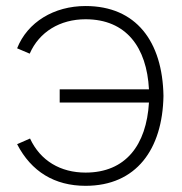

<svg xmlns="http://www.w3.org/2000/svg" viewBox="-20 -598 601 634"><path d="M262.5 -578.1C158.3 -578.1 70.8 -525 36.5 -438.5L78.1 -420.8C109.4 -492.7 178.1 -534.4 262.5 -534.4C396.9 -534.4 464.6 -441.7 471.9 -303.1H177.1V-259.4H471.9C463.5 -118.8 394.8 -28.1 262.5 -28.1C180.2 -28.1 113.5 -66.7 79.2 -140.6L36.5 -121.9C83.3 -31.3 160.4 15.6 262.5 15.6C430.2 15.6 516.7 -105.2 519.8 -281.2C516.7 -461.5 429.2 -578.1 262.5 -578.1Z"/></svg>

Font: Manrope3 Thin
Style: Regular
Weight: 100
Width: 4
Designer: Mikhail Sharanda
Foundry: Mikhail Sharanda
Version: Version 3.000;PS 003.000;hotconv 1.0.88;makeotf.lib2.5.64775